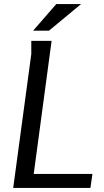

<svg xmlns="http://www.w3.org/2000/svg" viewBox="-20 -925 511 945"><path d="M234 -724 146 -69H435L425 0H45L134 -659V-724ZM257 -905H379L221 -774H143Z"/></svg>

Font: Rosario Light
Style: Italic
Weight: 300
Italic angle: -8.05°
Designer: Hector Gatti
Foundry: Omnibus Type
Version: Version 1.101; ttfautohint (v1.8.1.43-b0c9)